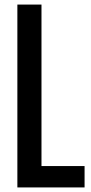

<svg xmlns="http://www.w3.org/2000/svg" viewBox="-20 -820 399 840"><path d="M56 0V-800H161.5V-93.5H350V0Z"/></svg>

Font: Big Shoulders Medium
Style: Regular
Weight: 500
Designer: Patric King
Foundry: XO Type Co
Version: Version 2.002